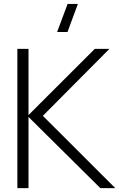

<svg xmlns="http://www.w3.org/2000/svg" viewBox="-20 -973 616 993"><path d="M69.8 0V-720.2H127.4V-377.9L470.2 -720.2H545.9L201.7 -374L576.2 0H499L127.4 -368.2V0ZM275.4 -807.6 329.6 -952.6H382.8L329.1 -807.6Z"/></svg>

Font: Manrope Light
Style: Regular
Weight: 300
Designer: Mikhail Sharanda
Foundry: Mikhail Sharanda
Version: Version 4.505;FEAKit 1.0